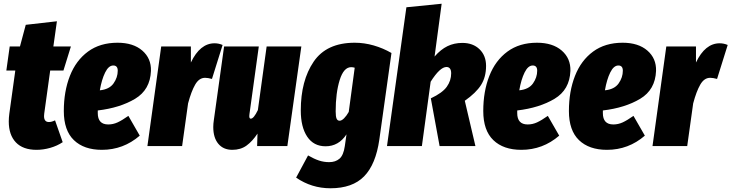

<svg xmlns="http://www.w3.org/2000/svg" viewBox="-20 -783 3920 1029"><path d="M217 -174Q216 -169 216 -161Q216 -129 242 -129Q257 -129 275 -138L316 -21Q286 -1 249 9.5Q212 20 176 20Q103 20 65 -20Q27 -60 27 -132Q27 -152 30 -174L62 -405H14L32 -534H87L118 -650L285 -669L266 -534H360L320 -405H249Z M789 -403Q785 -302 704 -253.5Q623 -205 504 -191V-177Q504 -116 560 -116Q586 -116 610 -127Q634 -138 668 -162L729 -56Q641 20 526 20Q430 20 376 -32Q322 -84 322 -188Q322 -293 354.5 -376Q387 -459 451.5 -506.5Q516 -554 610 -554Q694 -554 742.5 -512Q791 -470 789 -403ZM611 -404Q611 -432 587 -432Q562 -432 543.5 -394.5Q525 -357 515 -299Q566 -304 588.5 -336Q611 -368 611 -404Z M1173 -542 1116 -360Q1094 -366 1079 -366Q1047 -366 1026 -329.5Q1005 -293 988 -229L956 0H770L844 -534H1003V-448Q1052 -551 1130 -551Q1152 -551 1173 -542Z M1123 -102Q1123 -120 1126 -139L1181 -534H1367L1317 -172L1316 -161Q1316 -147 1324 -147Q1340 -147 1362 -193L1409 -534H1595L1520 0H1358L1360 -67Q1333 -26 1301.5 -3Q1270 20 1225 20Q1177 20 1150 -12.5Q1123 -45 1123 -102Z M2078 -499 2013 -35Q1994 98 1931.5 162Q1869 226 1751 226Q1650 226 1567 169L1631 50Q1664 69 1690 77.5Q1716 86 1744 86Q1778 86 1799.5 67.5Q1821 49 1828 0L1837 -63Q1795 1 1725 1Q1661 1 1626.5 -50.5Q1592 -102 1592 -191Q1592 -351 1661 -452.5Q1730 -554 1881 -554Q1932 -554 1982.5 -539.5Q2033 -525 2078 -499ZM1779 -186Q1779 -158 1784 -147Q1789 -136 1800 -136Q1811 -136 1824 -149Q1837 -162 1849 -183L1881 -420Q1872 -423 1862 -423Q1822 -423 1800.5 -354Q1779 -285 1779 -186Z M2309 -480Q2342 -518 2378 -535.5Q2414 -553 2458 -553Q2515 -553 2550 -519Q2585 -485 2585 -430Q2585 -370 2558 -327.5Q2531 -285 2471 -243L2528 0H2336L2289 -256Q2351 -285 2374.5 -318Q2398 -351 2398 -390Q2398 -407 2391.5 -415.5Q2385 -424 2373 -424Q2338 -424 2288 -345L2241 0H2054L2158 -744L2347 -763Z M3037 -403Q3033 -302 2952 -253.5Q2871 -205 2752 -191V-177Q2752 -116 2808 -116Q2834 -116 2858 -127Q2882 -138 2916 -162L2977 -56Q2889 20 2774 20Q2678 20 2624 -32Q2570 -84 2570 -188Q2570 -293 2602.5 -376Q2635 -459 2699.5 -506.5Q2764 -554 2858 -554Q2942 -554 2990.5 -512Q3039 -470 3037 -403ZM2859 -404Q2859 -432 2835 -432Q2810 -432 2791.5 -394.5Q2773 -357 2763 -299Q2814 -304 2836.5 -336Q2859 -368 2859 -404Z M3496 -403Q3492 -302 3411 -253.5Q3330 -205 3211 -191V-177Q3211 -116 3267 -116Q3293 -116 3317 -127Q3341 -138 3375 -162L3436 -56Q3348 20 3233 20Q3137 20 3083 -32Q3029 -84 3029 -188Q3029 -293 3061.5 -376Q3094 -459 3158.5 -506.5Q3223 -554 3317 -554Q3401 -554 3449.5 -512Q3498 -470 3496 -403ZM3318 -404Q3318 -432 3294 -432Q3269 -432 3250.5 -394.5Q3232 -357 3222 -299Q3273 -304 3295.5 -336Q3318 -368 3318 -404Z M3880 -542 3823 -360Q3801 -366 3786 -366Q3754 -366 3733 -329.5Q3712 -293 3695 -229L3663 0H3477L3551 -534H3710V-448Q3759 -551 3837 -551Q3859 -551 3880 -542Z"/></svg>

Font: Fira Sans Extra Condensed Black
Style: Italic
Weight: 900
Width: 3
Italic angle: -8°
Designer: Carrois Corporate & Edenspiekermann AG
Foundry: Carrois Corporate GbR & Edenspiekermann AG
Version: Version 4.203